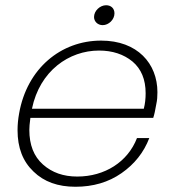

<svg xmlns="http://www.w3.org/2000/svg" viewBox="-20 -705 665 733"><path d="M108 -50C148 -11 201 8 268 8C335 8 394 -9 444 -44C493 -78 529 -123 550 -178H503C468 -87 380 -31 275 -31C222 -31 179 -46 144 -77C109 -108 92 -152 92 -209C92 -218 93 -234 96 -255H565C569 -267 573 -285 577 -309C580 -322 581 -337 581 -353C581 -462 505 -550 366 -550C212 -550 83 -443 53 -272C49 -250 47 -229 47 -208C47 -141 67 -89 108 -50ZM102 -290C132 -435 244 -512 358 -512C409 -512 452 -498 486 -470C519 -442 536 -402 536 -349C536 -329 534 -309 529 -290ZM339 -640C339 -623 353 -609 372 -609C395 -609 417 -630 417 -654C417 -673 404 -685 385 -685C362 -685 339 -664 339 -640Z"/></svg>

Font: Momo Neue ExtLt
Style: Italic
Weight: 200
Italic angle: -10°
Designer: Ninad Kale (Devanagari), Jonny Pinhorn (Latin)
Foundry: Indian Type Foundry
Version: 4.004